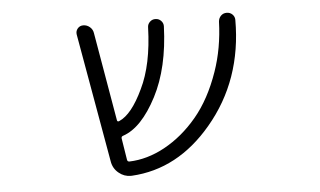

<svg xmlns="http://www.w3.org/2000/svg" viewBox="-43 -609 1085 651"><g transform="rotate(-5 500.0 -284.0)"><path d="M768.6 -537.1Q776.4 -529.3 776.4 -518.6Q776.4 -313.5 653.3 -168Q538.1 -31.2 380.9 -22.5Q378.9 -22.5 377 -22.5Q354.5 -22.5 336.9 -37.1Q317.4 -52.7 313.5 -78.1L236.3 -515.6Q234.4 -527.3 241.7 -536.1Q249 -544.9 260.7 -544.9Q273.4 -544.9 283.2 -536.6Q293 -528.3 294.9 -515.6L346.7 -214.8Q347.7 -208 354.5 -210.9Q397.5 -229.5 436.5 -312.5Q475.6 -392.6 479.5 -518.6Q479.5 -529.3 487.3 -537.1Q495.1 -544.9 506.3 -544.9Q517.6 -544.9 525.4 -537.1Q533.2 -529.3 533.2 -518.6Q528.3 -377 478.5 -281.2Q426.8 -181.6 363.3 -160.2Q356.4 -158.2 357.4 -151.4L369.1 -78.1Q370.1 -71.3 377 -71.3Q437.5 -73.2 497.1 -105.5Q559.6 -139.6 609.4 -199.2Q659.2 -258.8 690.4 -348.6Q717.8 -426.8 720.7 -517.6Q721.7 -529.3 729.5 -537.1Q737.3 -544.9 749 -544.9Q760.7 -544.9 768.6 -537.1Z"/></g></svg>

Font: Rounded-X Mgen+ 1m light
Style: Regular
Weight: 200
Designer: [Source Han Sans]
Ryoko NISHIZUKA  (kana & ideographs); Paul D. Hunt (Latin, Greek & Cyrillic); Wenlong ZHANG  (bopomofo
Version: Version 1.059.20150602